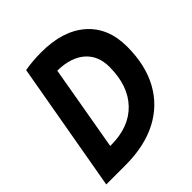

<svg xmlns="http://www.w3.org/2000/svg" viewBox="-191 -836 968 968"><g transform="rotate(-45 293.0 -351.5)"><path d="M14.6 0 136.7 -693.4Q192.4 -703.1 254.4 -703.1Q408.2 -703.1 494.4 -627.4Q580.6 -551.8 580.6 -416.5Q580.6 -285.6 529.5 -192.4Q478.5 -99.1 382.8 -49.6Q287.1 0 151.9 0ZM166 -123H172.4Q300.8 -123 373 -198.2Q445.3 -273.4 445.3 -407.7Q445.3 -488.3 392.8 -533.7Q340.3 -579.1 245.6 -580.1Z"/></g></svg>

Font: Cascadia Code PL
Style: Bold Italic
Weight: 700
Italic angle: -10°
Monospace: yes
Designer: Aaron Bell
Foundry: Saja Typeworks
Version: Version 2404.023; ttfautohint (v1.8.4)